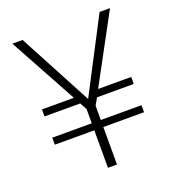

<svg xmlns="http://www.w3.org/2000/svg" viewBox="-129 -800 814 900"><g transform="rotate(-20 278.5 -350.0)"><path d="M59 -187V-222H256V-293L237 -328H59V-363H218L34 -700H85L279 -335L469 -700H521L339 -363H504V-328H321L301 -293V-222H504V-187H301V0H256V-187Z"/></g></svg>

Font: DM Sans ExtraLight
Style: Regular
Weight: 200
Designer: Colophon Foundry, Jonny Pinhorn
Foundry: Colophon Foundry
Version: Version 4.004; ttfautohint (v1.8.4.7-5d5b)